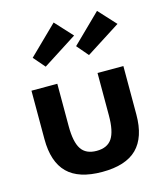

<svg xmlns="http://www.w3.org/2000/svg" viewBox="-115 -851 815 952"><g transform="rotate(-15 292.5 -375.0)"><path d="M56.4 -216.8V-465.5H189.1V-247.7Q189.1 -166.4 213.2 -130Q237.3 -93.6 292.3 -93.6Q347.3 -93.6 371.4 -130Q395.5 -166.4 395.5 -247.7V-465.5H528.2V-216.8Q528.2 -100 470.5 -42.7Q412.7 14.5 292.3 14.5Q171.8 14.5 114.1 -42.7Q56.4 -100 56.4 -216.8ZM104.5 -621.4 250 -763.6 331.4 -675 155.5 -562.3ZM377.7 -562.3 327.3 -621.4 472.7 -763.6 554.1 -675Z"/></g></svg>

Font: Spartan MB
Style: Bold
Weight: 700
Designer: Matt Bailey, Mirko Velimirovic
Foundry: Matt Bailey
Version: Version 1.005